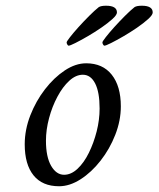

<svg xmlns="http://www.w3.org/2000/svg" viewBox="-20 -646 554 671"><path d="M186.5 4.9Q127.9 4.9 97.2 -33.2Q66.4 -71.3 66.4 -141.6Q66.4 -192.4 85.9 -242.7Q105.5 -293 137.2 -334Q168.9 -375 206.5 -399.9Q244.1 -424.8 281.2 -424.8Q338.9 -424.8 370.6 -384.8Q402.3 -344.7 402.3 -274.4Q402.3 -224.6 382.8 -174.8Q363.3 -125 331.5 -84.5Q299.8 -43.9 261.7 -19.5Q223.6 4.9 186.5 4.9ZM204.1 -35.2Q228.5 -35.2 251 -56.2Q273.4 -77.1 290.5 -111.8Q307.6 -146.5 317.9 -187Q328.1 -227.5 328.1 -266.6Q328.1 -324.2 312.5 -354.5Q296.9 -384.8 269.5 -384.8Q245.1 -384.8 222.2 -363.8Q199.2 -342.8 180.7 -308.1Q162.1 -273.4 151.4 -232.9Q140.6 -192.4 140.6 -154.3Q140.6 -97.7 158.7 -66.4Q176.8 -35.2 204.1 -35.2ZM219.7 -486.3Q217.8 -486.3 215.3 -490.2Q212.9 -494.1 212.9 -498Q212.9 -501 224.6 -516.1Q236.3 -531.2 254.4 -551.3Q272.5 -571.3 291.5 -590.3Q310.5 -609.4 325.2 -621.1Q333 -626 350.6 -626Q388.7 -626 388.7 -602.5Q388.7 -593.8 373 -579.6Q357.4 -565.4 334 -549.3Q310.5 -533.2 286.1 -519Q261.7 -504.9 243.2 -495.6Q224.6 -486.3 219.7 -486.3ZM344.7 -486.3Q342.8 -486.3 340.3 -490.2Q337.9 -494.1 337.9 -498Q337.9 -501 349.6 -516.1Q361.3 -531.2 379.4 -551.3Q397.5 -571.3 416.5 -590.3Q435.5 -609.4 450.2 -621.1Q458 -626 475.6 -626Q513.7 -626 513.7 -602.5Q513.7 -593.8 498 -579.6Q482.4 -565.4 459 -549.3Q435.5 -533.2 411.1 -519Q386.7 -504.9 368.2 -495.6Q349.6 -486.3 344.7 -486.3Z"/></svg>

Font: Crimson Text
Style: Italic
Weight: 400
Italic angle: -11°
Designer: Sebastian Kosch
Foundry: Sebastian Kosch
Version: Version 1.100; ttfautohint (v1.8.4)